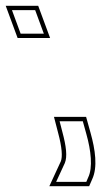

<svg xmlns="http://www.w3.org/2000/svg" viewBox="-175 -519 365 662"><path d="M39.8 -65 30.5 -101H110.5L122.7 -57C138.8 0 145.5 59 129 93L122.6 108H18.6L48.6 43C57.5 21 53.6 -14 39.8 -65ZM-119 -444 -133.7 -484H-53.7L-39 -444L-38.6 -443L-23.9 -403H-103.9L-118.6 -443ZM25.3 -61.2C39 -10.4 40.8 21.7 34.8 37.1L-4.9 123H132.4L142.7 99.3C162.4 57.5 153.4 -3.4 137.2 -61L121.9 -116H11.1ZM-155.3 -499 -114.3 -388H-2.3L-43.3 -499Z"/></svg>

Font: Nordica Plus
Style: NordicaClassicLightConOpOblOl
Weight: 300
Version: Version 1.01